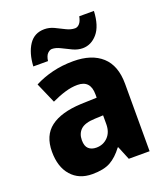

<svg xmlns="http://www.w3.org/2000/svg" viewBox="-141 -862 846 971"><g transform="rotate(-20 282.0 -376.5)"><path d="M292 -560Q391 -560 445.5 -510.5Q500 -461 500 -363V0H388L358 -73H355Q323 -30 287 -10Q251 10 189 10Q118 10 76.5 -37Q35 -84 35 -166Q35 -253 91 -295.5Q147 -338 255 -343L341 -346V-364Q341 -440 271 -440Q239 -440 204 -429.5Q169 -419 131 -401L83 -511Q127 -534 179.5 -547Q232 -560 292 -560ZM296 -249Q242 -247 219.5 -226Q197 -205 197 -169Q197 -137 212.5 -123Q228 -109 254 -109Q291 -109 316 -134.5Q341 -160 341 -204V-251ZM94 -604Q98 -675 127 -718.5Q156 -762 210 -762Q237 -762 262 -750Q287 -738 311.5 -725.5Q336 -713 359 -713Q372 -713 383 -725Q394 -737 399 -763H478Q474 -683 440.5 -644Q407 -605 361 -605Q335 -605 308.5 -617.5Q282 -630 257.5 -642.5Q233 -655 212 -655Q201 -655 189 -643.5Q177 -632 173 -604Z"/></g></svg>

Font: Noto Sans Sinhala SemiCondensed ExtraBold
Style: Regular
Weight: 800
Width: 4
Designer: Jelle Bosma - Monotype Design Team
Foundry: Monotype Imaging Inc.
Version: Version 2.006; ttfautohint (v1.8.4.7-5d5b)